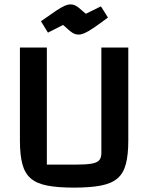

<svg xmlns="http://www.w3.org/2000/svg" viewBox="-20 -842 677 877"><path d="M318 15Q243 15 195 5.5Q147 -4 120 -27.5Q93 -51 82 -93Q71 -135 71 -199V-625H194V-90H323Q372 -90 398 -94.5Q424 -99 433.5 -110.5Q443 -122 443 -143V-625H566V-199Q566 -135 555 -93Q544 -51 517 -27.5Q490 -4 441.5 5.5Q393 15 318 15ZM339 -684Q329 -684 320 -687.5Q311 -691 299.5 -700.5Q288 -710 268 -728L199 -693L167 -745Q212 -777 237 -793.5Q262 -810 276.5 -816Q291 -822 301 -822Q311 -822 319.5 -819Q328 -816 340 -806.5Q352 -797 372 -779L441 -813L473 -762Q432 -731 406.5 -714Q381 -697 366 -690.5Q351 -684 339 -684Z"/></svg>

Font: Changa Medium
Style: Regular
Weight: 500
Designer: Eduardo Rodriguez Tunni
Foundry: Eduardo Rodriguez Tunni
Version: Version 3.003